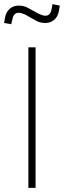

<svg xmlns="http://www.w3.org/2000/svg" viewBox="-83 -908 309 928"><path d="M88.9 0H54.2V-679.2H88.9ZM105 -840.8Q125 -832 136.2 -832Q160.6 -832 166 -862.8L170.9 -888.2L206.1 -880.9L202.1 -856.9Q196.8 -826.7 178.7 -811.8Q160.6 -796.9 136.2 -796.9Q112.3 -796.9 92.8 -807.1L38.1 -837.9Q19 -846.2 6.8 -846.2Q-17.6 -846.2 -22.9 -814.9L-28.8 -791L-63 -796.9L-59.1 -820.8Q-53.7 -851.1 -35.6 -866Q-17.6 -880.9 6.8 -880.9Q30.8 -880.9 49.8 -871.1Z"/></svg>

Font: RawengulkSans
Style: Regular
Weight: 500
Designer: gluk (gluksza@wp.pl)
Foundry: gluk (gluksza@wp.pl)
Version: Version 0.94